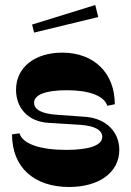

<svg xmlns="http://www.w3.org/2000/svg" viewBox="-20 -738 524 766"><path d="M256 8C375 8 456 -50 456 -140C456 -212 403 -266 320 -272L208 -280C148 -284 116 -300 116 -328C116 -361 164 -378 248 -378C334 -378 396 -356 408 -316L438 -322C438 -446 356 -528 228 -528C120 -528 44 -470 44 -380C44 -305 94 -253 172 -248L300 -240C358 -236 388 -219 388 -192C388 -158 336 -140 244 -140C140 -140 70 -164 58 -206L28 -202C28 -70 116 8 256 8ZM108 -640 116 -608 372 -670 360 -718Z"/></svg>

Font: Ribes
Style: Bold
Weight: 900
Designer: Luigi Gorlero
Foundry: Collletttivo
Version: Version 2.100;Glyphs 3.1.2 (3151)